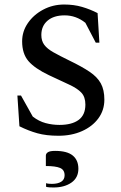

<svg xmlns="http://www.w3.org/2000/svg" viewBox="-20 -591 535 850"><path d="M239 10Q185 10 145.5 -1Q106 -12 66 -32L57 -168H73L125 -75Q152 -54 182 -46Q212 -38 243 -38Q298 -38 328 -60Q358 -82 358 -128Q358 -162 340 -181Q322 -200 286 -216.5Q250 -233 197 -258Q134 -288 106 -320.5Q78 -353 78 -408Q78 -452 103.5 -489Q129 -526 171.5 -548.5Q214 -571 264 -571Q307 -571 343 -560.5Q379 -550 412 -533L420 -402H404L358 -490Q317 -523 266 -523Q218 -523 190.5 -499.5Q163 -476 163 -436Q163 -410 176 -392.5Q189 -375 216.5 -359.5Q244 -344 287 -323Q343 -296 377 -273Q411 -250 426.5 -221.5Q442 -193 442 -150Q442 -103 415.5 -67Q389 -31 343 -10.5Q297 10 239 10ZM217 239Q209 239 200 238.5Q191 238 184 236V220Q190 222 197.5 222.5Q205 223 210 223Q236 223 251 213.5Q266 204 266 185Q266 161 246 152.5Q226 144 183 144V98Q183 89 192 83Q201 77 224 77Q277 77 302 97.5Q327 118 327 156Q327 196 296 217.5Q265 239 217 239Z"/></svg>

Font: Spectral SC Medium
Style: Regular
Weight: 500
Designer: Jean-Baptiste Levee
Foundry: Production Type
Version: Version 2.001